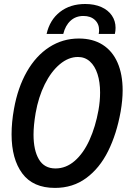

<svg xmlns="http://www.w3.org/2000/svg" viewBox="-20 -928 640 962"><path d="M38 -255Q38 -315.5 50 -382Q69 -489 114.5 -568.8Q160 -648.5 227 -691.8Q294 -735 375 -735Q445 -735 494.2 -703.8Q543.5 -672.5 569 -614Q594.5 -555.5 594.5 -475Q594.5 -427.5 584.5 -369Q564.5 -257 521.8 -171Q479 -85 412 -35.8Q345 13.5 255.5 13.5Q145.5 13.5 91.8 -58.8Q38 -131 38 -255ZM473.5 -376.5Q481.5 -421.5 481.5 -464.5Q481.5 -517 468.5 -557.2Q455.5 -597.5 430.5 -620Q405.5 -642.5 370.5 -642.5Q323 -642.5 279.5 -606Q236 -569.5 204.2 -505.5Q172.5 -441.5 158.5 -361.5Q148 -299.5 148 -253.5Q148 -175 175 -129.5Q202 -84 258 -84Q311 -84 354.8 -122.2Q398.5 -160.5 428.5 -226.8Q458.5 -293 473.5 -376.5ZM407 -908Q453 -908 487.5 -892.8Q522 -877.5 540.5 -850.2Q559 -823 559 -788.5Q559 -772.5 555.5 -758H474.5Q476.5 -766.5 476.5 -777Q476.5 -808.5 455.2 -828.2Q434 -848 398 -848Q359.5 -848 333.5 -824.2Q307.5 -800.5 297 -758H213.5Q229.5 -828.5 280.5 -868.2Q331.5 -908 407 -908Z"/></svg>

Font: JuliaMono Medium
Style: Italic
Weight: 500
Italic angle: -9°
Monospace: yes
Designer: cormullion
Foundry: corm
Version: Version 0.054; ttfautohint (v1.8.4)